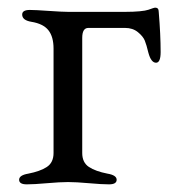

<svg xmlns="http://www.w3.org/2000/svg" viewBox="-20 -479 470 502"><path d="M308 -448Q329 -448 345 -449.5Q361 -451 368 -453.5Q375 -456 379.5 -457.5Q384 -459 386 -459Q395 -459 395 -448Q400 -388 400 -343Q400 -315 388 -315Q375 -315 368 -341Q363 -362 358.5 -373Q354 -384 340.5 -395Q327 -406 307 -406H211Q195 -406 195 -380V-79Q195 -54 212.5 -42.5Q230 -31 261 -25Q285 -21 285 -9Q285 3 265 3Q246 3 212.5 0Q179 -3 158 -3Q137 -3 103 0Q69 3 50 3Q30 3 30 -9Q30 -21 54 -25Q85 -31 102.5 -42.5Q120 -54 120 -79V-352Q120 -383 106.5 -400Q93 -417 62 -422Q38 -426 38 -441Q38 -453 58 -453Q72 -453 107.5 -450.5Q143 -448 158 -448Z"/></svg>

Font: EB Garamond SC 12
Style: Regular
Weight: 400
Version: Version 0.016 ; ttfautohint (v0.97) -l 8 -r 50 -G 200 -x 0 -